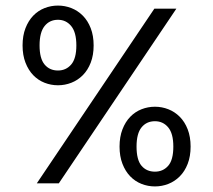

<svg xmlns="http://www.w3.org/2000/svg" viewBox="-20 -658 764 689"><path d="M188 -638Q213 -638 236 -629Q259 -620 277 -602Q295 -584 305.5 -557Q316 -530 316 -495Q316 -460 305.5 -433Q295 -406 277 -388Q259 -370 236 -361Q213 -352 188 -352Q163 -352 140 -361Q117 -370 99.5 -388Q82 -406 71.5 -433Q61 -460 61 -495Q61 -530 71.5 -557Q82 -584 99.5 -602Q117 -620 140 -629Q163 -638 188 -638ZM188 -587Q158 -587 140 -564.5Q122 -542 122 -495Q122 -448 140 -426.5Q158 -405 188 -405Q217 -405 235.5 -426.5Q254 -448 254 -495Q254 -542 235.5 -564.5Q217 -587 188 -587ZM534 -627H613L191 0H112ZM536 -275Q561 -275 584 -266Q607 -257 625 -239Q643 -221 653.5 -194Q664 -167 664 -132Q664 -97 653.5 -70Q643 -43 625 -25Q607 -7 584 2Q561 11 536 11Q511 11 488 2Q465 -7 447.5 -25Q430 -43 419.5 -70Q409 -97 409 -132Q409 -167 419.5 -194Q430 -221 447.5 -239Q465 -257 488 -266Q511 -275 536 -275ZM536 -223Q506 -223 488 -201Q470 -179 470 -132Q470 -84 488 -63Q506 -42 536 -42Q565 -42 583.5 -63Q602 -84 602 -132Q602 -179 583.5 -201Q565 -223 536 -223Z"/></svg>

Font: Karla Tamil Upright
Style: Regular
Weight: 400
Designer: Jonathan Pinhorn
Foundry: Jonathan Pinhorn
Version: Version 1.001